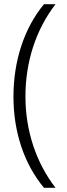

<svg xmlns="http://www.w3.org/2000/svg" viewBox="-20 -735 317 913"><path d="M44 -275C44 -105 96 46 189 158H244C152 39 101 -113 101 -276C101 -440 150 -593 244 -715H189C94 -600 44 -444 44 -275Z"/></svg>

Font: Noto Sans SemiCondensed Light
Style: Regular
Weight: 300
Width: 4
Designer: Monotype Design Team
Foundry: Monotype Imaging Inc.
Version: Version 2.013